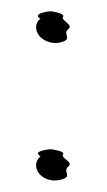

<svg xmlns="http://www.w3.org/2000/svg" viewBox="-20 -572 190 341"><path d="M48 -290C43 -284 42 -273 50 -263C59 -253 75 -248 92 -254C108 -260 91 -267 101 -276C112 -284 87 -291 92 -298C96 -304 70 -307 70 -307C67 -307 43 -304 48 -298C49 -296 51 -295 52 -294C51 -293 49 -292 48 -290ZM48 -535C43 -529 42 -518 50 -508C59 -498 75 -492 92 -498C108 -504 91 -512 101 -520C112 -528 87 -536 92 -542C96 -549 70 -552 70 -552C67 -552 43 -549 48 -542C49 -540 51 -540 52 -539C51 -538 49 -537 48 -535ZM70 -552Z"/></svg>

Font: bitstorm
Style: Regular
Weight: 400
Version: Version 0.2